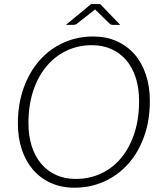

<svg xmlns="http://www.w3.org/2000/svg" viewBox="-20 -890 772 918"><path d="M696.5 -408Q696.5 -314.5 669.2 -238Q642 -161.5 593.5 -107Q545 -52.5 479 -22.5Q413 7.5 336 7.5Q274 7.5 224 -14.8Q174 -37 138.8 -77.5Q103.5 -118 84.5 -174.5Q65.5 -231 65.5 -299.5Q65.5 -392.5 93 -469.2Q120.5 -546 168.8 -600.8Q217 -655.5 282.8 -685.5Q348.5 -715.5 425 -715.5Q487.5 -715.5 537.8 -693.2Q588 -671 623.2 -630.5Q658.5 -590 677.5 -533.2Q696.5 -476.5 696.5 -408ZM645 -407Q645 -468.5 629.2 -517.8Q613.5 -567 584 -601.8Q554.5 -636.5 512.8 -655.2Q471 -674 419.5 -674Q354.5 -674 299 -648Q243.5 -622 202.8 -573.5Q162 -525 139 -456Q116 -387 116 -301Q116 -239.5 132 -190.2Q148 -141 177.5 -106.5Q207 -72 248.5 -53.2Q290 -34.5 341.5 -34.5Q407.5 -34.5 463 -60.2Q518.5 -86 559 -134.5Q599.5 -183 622.2 -251.8Q645 -320.5 645 -407ZM555 -771H519.5Q516 -771 511.8 -772.2Q507.5 -773.5 505 -776L438 -841.5L436 -843.5Q435 -844.5 434.5 -845.5Q433 -843 430.5 -841.5L347 -776Q343.5 -773.5 339 -772.2Q334.5 -771 330.5 -771H295L415.5 -870.5H459Z"/></svg>

Font: Lato TR Light
Style: Italic
Weight: 300
Italic angle: -12°
Designer: Lukasz Dziedzic
Foundry: Lukasz Dziedzic
Version: Version 1.104 2013